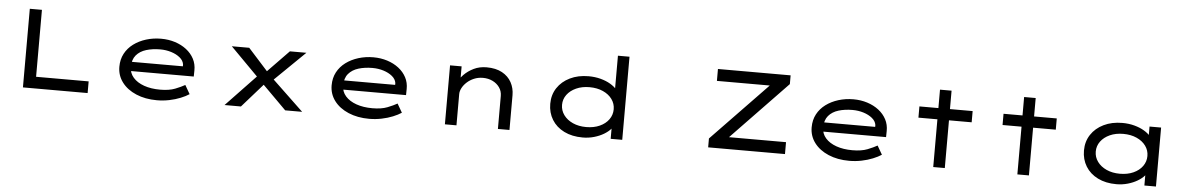

<svg xmlns="http://www.w3.org/2000/svg" viewBox="-34 -1217 10539 1703"><g transform="rotate(5 5235.0 -365.0)"><path d="M182 0V-700H290V-104H758V0Z M1375 10Q1271 10 1190 -24.5Q1109 -59 1063.5 -119.5Q1018 -180 1018 -257Q1018 -323 1045.5 -374.5Q1073 -426 1121.5 -462Q1170 -498 1233 -517.5Q1296 -537 1366 -537Q1432 -537 1490 -518.5Q1548 -500 1592 -466Q1636 -432 1660.5 -385.5Q1685 -339 1684 -282L1683 -228H1114L1091 -310H1594L1579 -303V-327Q1574 -361 1542.5 -387Q1511 -413 1464.5 -427.5Q1418 -442 1366 -442Q1298 -442 1242 -425Q1186 -408 1153 -369Q1120 -330 1120 -264Q1120 -210 1155 -170Q1190 -130 1252 -108Q1314 -86 1395 -86Q1476 -86 1529 -107Q1582 -128 1615 -147L1660 -69Q1630 -49 1584.5 -30.5Q1539 -12 1485 -1Q1431 10 1375 10Z M2517 0 2284 -233 2264 -254 1996 -525H2151L2352 -302L2370 -284L2668 0ZM1977 0 2244 -280 2315 -218 2123 0ZM2376 -248 2314 -320 2513 -525H2660Z M3265 10Q3161 10 3080 -24.5Q2999 -59 2953.5 -119.5Q2908 -180 2908 -257Q2908 -323 2935.5 -374.5Q2963 -426 3011.5 -462Q3060 -498 3123 -517.5Q3186 -537 3256 -537Q3322 -537 3380 -518.5Q3438 -500 3482 -466Q3526 -432 3550.5 -385.5Q3575 -339 3574 -282L3573 -228H3004L2981 -310H3484L3469 -303V-327Q3464 -361 3432.5 -387Q3401 -413 3354.5 -427.5Q3308 -442 3256 -442Q3188 -442 3132 -425Q3076 -408 3043 -369Q3010 -330 3010 -264Q3010 -210 3045 -170Q3080 -130 3142 -108Q3204 -86 3285 -86Q3366 -86 3419 -107Q3472 -128 3505 -147L3550 -69Q3520 -49 3474.5 -30.5Q3429 -12 3375 -1Q3321 10 3265 10Z M3939 0V-525H4042V-377L4004 -375Q4027 -413 4063.5 -450Q4100 -487 4150.5 -511.5Q4201 -536 4264 -536Q4347 -536 4402.5 -505.5Q4458 -475 4486 -423.5Q4514 -372 4514 -310V0H4411V-293Q4411 -337 4387.5 -370Q4364 -403 4325.5 -421.5Q4287 -440 4240 -440Q4197 -440 4160.5 -424.5Q4124 -409 4097.5 -384.5Q4071 -360 4056.5 -332Q4042 -304 4042 -278V0H3991Q3965 0 3952 0Q3939 0 3939 0Z M5166 10Q5071 10 5000.5 -25Q4930 -60 4892 -122Q4854 -184 4854 -263Q4854 -343 4894.5 -404.5Q4935 -466 5007 -501Q5079 -536 5172 -536Q5230 -536 5280 -522.5Q5330 -509 5367 -487Q5404 -465 5424.5 -440Q5445 -415 5445 -391L5415 -389V-740H5518V0H5415V-145L5435 -137Q5435 -114 5413 -88.5Q5391 -63 5353.5 -40.5Q5316 -18 5267.5 -4Q5219 10 5166 10ZM5189 -85Q5257 -85 5309 -108.5Q5361 -132 5390 -172.5Q5419 -213 5419 -263Q5419 -313 5390 -353Q5361 -393 5309 -416.5Q5257 -440 5189 -440Q5122 -440 5070 -416.5Q5018 -393 4988.5 -353Q4959 -313 4959 -263Q4959 -213 4988.5 -172.5Q5018 -132 5070 -108.5Q5122 -85 5189 -85Z M6283 0V-79L6798 -613L6837 -594H6309V-700H6956V-622L6441 -87L6403 -106H6967V0Z M7539 10Q7435 10 7354 -24.5Q7273 -59 7227.5 -119.5Q7182 -180 7182 -257Q7182 -323 7209.5 -374.5Q7237 -426 7285.5 -462Q7334 -498 7397 -517.5Q7460 -537 7530 -537Q7596 -537 7654 -518.5Q7712 -500 7756 -466Q7800 -432 7824.5 -385.5Q7849 -339 7848 -282L7847 -228H7278L7255 -310H7758L7743 -303V-327Q7738 -361 7706.5 -387Q7675 -413 7628.5 -427.5Q7582 -442 7530 -442Q7462 -442 7406 -425Q7350 -408 7317 -369Q7284 -330 7284 -264Q7284 -210 7319 -170Q7354 -130 7416 -108Q7478 -86 7559 -86Q7640 -86 7693 -107Q7746 -128 7779 -147L7824 -69Q7794 -49 7748.5 -30.5Q7703 -12 7649 -1Q7595 10 7539 10Z M8287 0V-689H8390V0ZM8118 -425V-525H8592V-425Z M9036 0V-689H9139V0ZM8867 -425V-525H9341V-425Z M9918 10Q9823 10 9752.5 -25Q9682 -60 9644 -122Q9606 -184 9606 -263Q9606 -343 9646.5 -404.5Q9687 -466 9759 -501Q9831 -536 9924 -536Q9982 -536 10032 -522.5Q10082 -509 10119 -487Q10156 -465 10176.5 -440Q10197 -415 10197 -391L10167 -389V-525H10270V0H10167V-145L10187 -137Q10187 -114 10165 -88.5Q10143 -63 10105.5 -40.5Q10068 -18 10019.5 -4Q9971 10 9918 10ZM9941 -85Q10009 -85 10061 -108.5Q10113 -132 10142 -172.5Q10171 -213 10171 -263Q10171 -313 10142 -353Q10113 -393 10061 -416.5Q10009 -440 9941 -440Q9874 -440 9822 -416.5Q9770 -393 9740.5 -353Q9711 -313 9711 -263Q9711 -213 9740.5 -172.5Q9770 -132 9822 -108.5Q9874 -85 9941 -85Z"/></g></svg>

Font: Lexend Zetta
Style: Regular
Weight: 400
Designer: Bonnie Shaver-Troup, Thomas Jockin
Foundry: Lexend
Version: Version 1.007